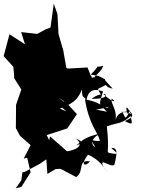

<svg xmlns="http://www.w3.org/2000/svg" viewBox="-22 -943 792 1053"><path d="M301 -369 342 -332C283 -356 275 -367 290 -341C376 -374 402 -390 428 -453C424 -387 453 -428 451 -373C452 -449 494 -461 543 -441C518 -357 520 -381 564 -330C479 -350 492 -334 577 -357C543 -333 562 -377 444 -398C467 -256 513 -223 526 -171C490 -163 465 -196 500 -137C482 -141 466 -185 534 -212C412 -186 419 -152 389 -143C462 -165 399 -176 384 -190C446 -150 405 -123 346 -113L252 -195L248 -174L234 -202L347 -239L400 -317L350 -371L299 -406L332 -387L287 -382ZM113 0 197 -45 232 -69 238 11 284 -16 310 -17 396 28C443 -3 400 -69 472 -58C442 -24 418 -40 461 -95C523 -66 547 -30 567 5C491 -108 589 -14 606 -41C621 -106 624 -132 589 -132C592 -122 657 -87 578 -104C558 -111 580 -107 564 -250C638 -276 641 -260 695 -307C697 -278 719 -248 663 -279C716 -302 707 -314 689 -334C657 -262 666 -322 643 -330C699 -323 704 -370 679 -318C667 -342 665 -388 700 -308C704 -324 622 -358 608 -270C629 -337 579 -380 591 -402C627 -375 585 -386 545 -428C561 -432 580 -399 480 -401C540 -446 539 -400 515 -455C597 -495 527 -471 596 -457C552 -504 553 -503 554 -508C505 -534 530 -523 476 -534C555 -616 477 -562 543 -582C539 -551 480 -515 503 -521C450 -512 498 -506 475 -530L458 -573L350 -567L342 -570L323 -677L299 -655L327 -659L299 -756L293 -866L273 -923L255 -792L228 -782L182 -757L94 -767L115 -700L30 -755L-2 -635L51 -577L55 -535L56 -514L95 -452L66 -368L65 -240L88 -198L146 -147L108 -73L127 -78L146 2L96 81L64 90L95 46L101 2Z"/></svg>

Font: Hussar Lance
Style: Regular
Weight: 700
Foundry: Cannot Into Space Fonts, PlusOne Fonts
Version: Version 2.27